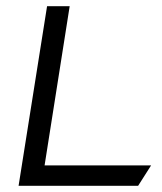

<svg xmlns="http://www.w3.org/2000/svg" viewBox="-20 -600 524 620"><path d="M40 0H426L468 -66H124L205 -580H132Z"/></svg>

Font: Charger Pro
Style: ExtObl
Weight: 400
Designer: Jasper
Foundry: Cannot Into Space Fonts
Version: Version 1.09